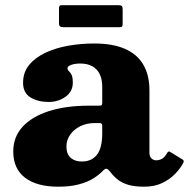

<svg xmlns="http://www.w3.org/2000/svg" viewBox="-20 -694 713 724"><path d="M202.5 -607.5Q202.5 -597 206.5 -594.2Q210.5 -591.5 220 -591.5H431.5Q439.5 -591.5 441 -595Q442.5 -598.5 442.5 -606.5V-659Q442.5 -669 438.8 -671.8Q435 -674.5 425.5 -674.5H212.5Q206 -674.5 204.2 -671.2Q202.5 -668 202.5 -661ZM30 -123Q30 -57.5 74.5 -23.8Q119 10 199.5 10Q245 10 277.5 1.2Q310 -7.5 332 -21.2Q354 -35 368 -50Q376 -58.5 381.5 -57.8Q387 -57 396.5 -45Q408 -29.5 423.8 -17Q439.5 -4.5 463.2 2.8Q487 10 523 10H523.5Q562 10 590.8 -3.5Q619.5 -17 639.8 -37.8Q660 -58.5 671.5 -80.5Q675 -88.5 668.5 -92.5L622 -121Q615.5 -126 610.5 -117.5Q601 -100.5 590.5 -95Q580 -89.5 569.5 -89.5Q559 -89.5 551.2 -96.5Q543.5 -103.5 543.5 -118.5V-353.5Q543.5 -410.5 520.5 -450Q497.5 -489.5 451.2 -509.8Q405 -530 335 -530Q286 -530 238.5 -521.8Q191 -513.5 152.2 -495.5Q113.5 -477.5 90.2 -449.5Q67 -421.5 67 -382Q67 -343.5 95.2 -326.5Q123.5 -309.5 163 -309.5Q199.5 -309.5 227 -329Q254.5 -348.5 254.5 -382Q254.5 -403.5 249.5 -412.5Q244.5 -421.5 239.5 -426Q234.5 -430.5 234.5 -437Q234.5 -442 241 -446Q247.5 -450 258.5 -452.2Q269.5 -454.5 282 -454.5Q309.5 -454.5 328 -444.2Q346.5 -434 356 -414.5Q365.5 -395 365.5 -367V-308.5Q365.5 -299.5 363.2 -297.5Q361 -295.5 352.5 -295.5H314.5Q228.5 -295.5 164.5 -275Q100.5 -254.5 65.2 -216Q30 -177.5 30 -123ZM230.5 -141.5Q230.5 -165.5 244.2 -185.5Q258 -205.5 282.2 -217.8Q306.5 -230 338.5 -230H355.5Q365.5 -230 365.5 -220V-191Q365.5 -136.5 345.8 -110.8Q326 -85 288.5 -85Q262 -85 246.2 -99.2Q230.5 -113.5 230.5 -141.5Z"/></svg>

Font: Besley ExtraBold
Style: Regular
Weight: 800
Designer: Owen Earl
Foundry: indestructible type*
Version: Version 2.001